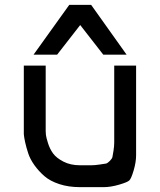

<svg xmlns="http://www.w3.org/2000/svg" viewBox="-20 -770 658 790"><path d="M118 -545 265 -750H355L501 -545H405L310 -667L215 -545ZM309 0Q262 0 224 -12.5Q186 -25 162.5 -45.5Q139 -66 121.5 -90.5Q104 -115 96 -139.5Q88 -164 83.5 -184.5Q79 -205 78 -218V-230V-500H168V-230Q168 -224 169 -214.5Q170 -205 177.5 -181Q185 -157 198.5 -138.5Q212 -120 241 -105Q270 -90 309 -90Q342 -90 356 -90Q370 -90 390 -93Q410 -96 416 -97Q422 -98 431.5 -107.5Q441 -117 442.5 -123.5Q444 -130 447 -149.5Q450 -169 450 -183.5Q450 -198 450 -230V-500H540V-230Q540 -160 540 -131.5Q540 -103 530 -69Q520 -35 512 -27.5Q504 -20 469.5 -10Q435 0 407 0Q379 0 309 0Z"/></svg>

Font: Hermit
Style: Regular
Weight: 400
Designer: Pablo Caro
Version: Version 2.000;PS 002.000;hotconv 1.0.88;makeotf.lib2.5.64775